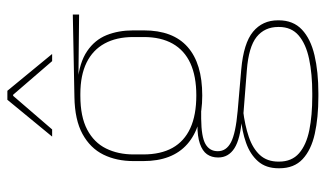

<svg xmlns="http://www.w3.org/2000/svg" viewBox="-206 -514 905 534"><g transform="rotate(-90 247.0 -247.5)"><path d="M248 -138Q160 -138 112.8 -179.5Q65.5 -221 65.5 -302V-329Q65.5 -376.5 83.5 -413Q101.5 -449.5 140.8 -471Q180 -492.5 243.5 -493.5L473 -498V-480.5L286 -482.5L285.5 -485Q340 -479.5 371.2 -458.2Q402.5 -437 415.8 -404Q429 -371 429 -330V-300.5Q429 -219.5 383 -178.8Q337 -138 248 -138ZM245.5 168H254Q308 168 349.5 159.2Q391 150.5 414.8 130.2Q438.5 110 438.5 75.5V73.5Q438.5 35.5 410.8 13.2Q383 -9 318 -14L190.5 -24L207 -24.5Q165 -19.5 132.8 -8.5Q100.5 2.5 82.2 22.5Q64 42.5 64 74V75.5Q64 111 87.2 131.2Q110.5 151.5 151.5 159.8Q192.5 168 245.5 168ZM245.5 185Q186.5 185 141.5 175Q96.5 165 71 141.2Q45.5 117.5 45.5 76.5V74.5Q45.5 39 65 17Q84.5 -5 116.5 -16.2Q148.5 -27.5 186 -30.5L185 -27.5Q127 -32 101.2 -48.5Q75.5 -65 75.5 -93.5V-94Q75.5 -112 84.5 -124.8Q93.5 -137.5 113.8 -144.5Q134 -151.5 166.5 -151.5V-158L222 -141H183.5Q132.5 -140.5 112.8 -129Q93 -117.5 93 -95V-94.5Q93 -71 118 -58Q143 -45 205 -39.5L320.5 -29.5Q393.5 -23 425.2 3.2Q457 29.5 457 72.5V74.5Q457 115 431.2 139.2Q405.5 163.5 359.8 174.2Q314 185 254 185ZM248 -154.5Q301.5 -154.5 337.5 -171Q373.5 -187.5 392 -220.2Q410.5 -253 410.5 -300.5V-330Q410.5 -376.5 392.5 -409.5Q374.5 -442.5 339.2 -459.8Q304 -477 252 -477H247Q189 -477 153 -458Q117 -439 100.5 -405.5Q84 -372 84 -329V-302Q84 -253.5 102.2 -220.8Q120.5 -188 157 -171.2Q193.5 -154.5 248 -154.5ZM236 -680H261L363 -556V-555.5H343.5L250 -664H247L153.5 -555.5H134V-556Z"/></g></svg>

Font: Anek Latin Medium Thin
Style: Regular
Weight: 250
Version: Version 1.003